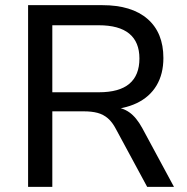

<svg xmlns="http://www.w3.org/2000/svg" viewBox="-20 -725 725 745"><path d="M89 0V-705H377Q491 -705 552.5 -651.5Q614 -598 614 -500Q614 -438 587.5 -393.5Q561 -349 511 -325Q461 -301 391 -299L400 -310H419Q455 -308 482 -289Q509 -270 532 -228L655 0H551L430 -224Q416 -251 398.5 -266Q381 -281 358.5 -287Q336 -293 305 -293H183V0ZM183 -367H364Q443 -367 482 -400Q521 -433 521 -498Q521 -562 481.5 -594.5Q442 -627 363 -627H183Z"/></svg>

Font: Nunito Sans 12pt ExtraLight 11pt Medium
Style: Regular
Weight: 500
Version: Version 3.101;gftools[0.9.27]